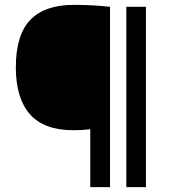

<svg xmlns="http://www.w3.org/2000/svg" viewBox="-20 -768 704 788"><path d="M350.5 0V-237.5Q318 -233.5 282 -233.5Q160 -233.5 102.5 -299.5Q45 -365.5 45 -491.5Q45 -625 104.5 -686.5Q164 -748 282 -748Q321.5 -748 359.5 -746Q397.5 -744 431.5 -740V0ZM498.5 0V-740H579V0Z"/></svg>

Font: Encode Sans SmExp Md
Style: Regular
Weight: 500
Width: 6
Designer: Multiple Designers
Foundry: Impallari Type
Version: Version 3.002; ttfautohint (v1.8.3) -l 8 -r 50 -G 200 -x 14 